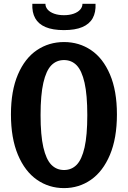

<svg xmlns="http://www.w3.org/2000/svg" viewBox="-20 -959 660 991"><path d="M36.5 -368.5Q36.5 -490.4 72.5 -574.5Q108.6 -658.7 170.6 -700.3Q232.7 -742 310.4 -742Q388.2 -742 450 -700.3Q511.8 -658.7 547.7 -574.5Q583.5 -490.4 583.5 -368.5Q583.5 -245.7 547.5 -160Q511.4 -74.3 449.6 -31.2Q387.8 11.9 310.4 11.9Q232.7 11.9 170.6 -31.2Q108.6 -74.3 72.5 -160Q36.5 -245.7 36.5 -368.5ZM430.6 -364.8Q430.6 -469.2 416.4 -531.9Q402.2 -594.5 375.8 -621.8Q349.3 -649 310.4 -649Q271.5 -649 244.8 -621.8Q218.2 -594.5 203.8 -531.9Q189.4 -469.2 189.4 -364.8Q189.4 -261 203.8 -198.5Q218.2 -136 244.8 -108.8Q271.5 -81.5 310.4 -81.5Q349.4 -81.5 375.9 -108.6Q402.3 -135.8 416.5 -198.2Q430.6 -260.6 430.6 -364.8ZM146.9 -939.4H214.4Q214.4 -922.8 226.2 -909.4Q237.9 -896.1 259.8 -888.3Q281.6 -880.6 310 -880.6Q338.4 -880.6 360.2 -888.3Q382.1 -896.1 393.8 -909.4Q405.6 -922.8 405.6 -939.4H473.1Q475.2 -895.2 458.4 -865.1Q441.7 -834.9 404.8 -819.2Q368 -803.6 310 -803.6Q252 -803.6 215.2 -819.2Q178.3 -834.9 161.6 -865.1Q144.8 -895.2 146.9 -939.4Z"/></svg>

Font: Monaspace Xenon Var ExtraLight
Style: Regular
Weight: 200
Designer: Riley Cran and the Lettermatic Team
Version: Version 1.200 (Monaspace Xenon Var)